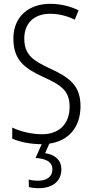

<svg xmlns="http://www.w3.org/2000/svg" viewBox="-20 -837 485 1004"><path d="M301 48C301 2 270 -28 216 -36L238 -86C338 -100 401 -171 401 -282C401 -389 344 -432 241 -479C155 -519 107 -549 107 -636C107 -716 159 -765 242 -765C282 -765 327 -756 371 -734L391 -783C351 -803 299 -817 242 -817C130 -817 49 -749 50 -634C50 -520 113 -478 205 -435C303 -391 344 -361 344 -278C344 -191 291 -135 200 -135C146 -135 87 -149 44 -170V-112C86 -94 140 -83 198 -83L166 -11C220 -7 254 8 254 49C254 87 225 108 178 108C162 108 144 106 130 102L131 141C144 145 163 147 182 147C256 147 301 110 301 48Z"/></svg>

Font: Noto Sans Telugu UI Condensed Light
Style: Regular
Weight: 300
Width: 3
Designer: Jelle Bosma - Monotype Design Team
Foundry: Monotype Imaging Inc.
Version: Version 2.005